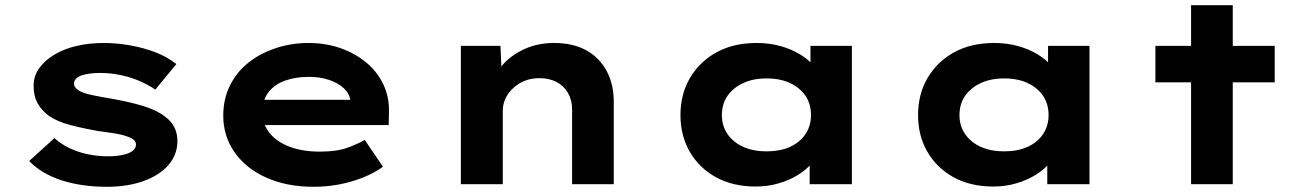

<svg xmlns="http://www.w3.org/2000/svg" viewBox="-20 -707 5025 737"><path d="M390 10Q293 10 216 -15Q139 -40 92 -89L189 -177Q225 -144 278.5 -125.5Q332 -107 397 -107Q416 -107 434.5 -109.5Q453 -112 468 -117Q483 -122 492.5 -131Q502 -140 502 -152Q502 -172 471 -182Q451 -190 420 -195Q389 -200 356 -204Q295 -215 248 -227.5Q201 -240 168 -262Q141 -282 125 -309.5Q109 -337 109 -377Q109 -416 131 -446Q153 -476 190 -498Q227 -520 275.5 -531Q324 -542 378 -542Q428 -542 479 -533Q530 -524 576 -506.5Q622 -489 657 -461L576 -363Q552 -380 518 -395Q484 -410 444.5 -418.5Q405 -427 365 -427Q346 -427 328.5 -425Q311 -423 296 -418.5Q281 -414 272.5 -405.5Q264 -397 264 -386Q264 -378 269 -371.5Q274 -365 283 -359Q300 -349 333.5 -342Q367 -335 409 -328Q482 -315 533 -299Q584 -283 614 -259Q638 -241 649.5 -218Q661 -195 661 -166Q661 -113 626.5 -73.5Q592 -34 531 -12Q470 10 390 10Z M1184 10Q1080 10 1001.5 -25.5Q923 -61 880 -123Q837 -185 837 -263Q837 -327 862.5 -378.5Q888 -430 933 -466Q978 -502 1038 -522Q1098 -542 1164 -542Q1231 -542 1287.5 -522Q1344 -502 1386.5 -466.5Q1429 -431 1452 -382Q1475 -333 1473 -274L1472 -227H948L925 -324H1342L1325 -302V-322Q1321 -349 1299 -369Q1277 -389 1242.5 -400.5Q1208 -412 1166 -412Q1116 -412 1075.5 -398Q1035 -384 1011 -353.5Q987 -323 987 -275Q987 -232 1014 -197.5Q1041 -163 1091 -144Q1141 -125 1208 -125Q1273 -125 1314 -140Q1355 -155 1380 -170L1450 -67Q1415 -42 1372 -25Q1329 -8 1281.5 1Q1234 10 1184 10Z M1749 0V-531H1901L1907 -394L1864 -384Q1880 -426 1912.5 -461.5Q1945 -497 1995 -519.5Q2045 -542 2106 -542Q2181 -542 2232 -513Q2283 -484 2309.5 -433Q2336 -382 2336 -317V0H2176V-287Q2176 -323 2160 -350.5Q2144 -378 2116 -392.5Q2088 -407 2051 -407Q2017 -407 1991 -395.5Q1965 -384 1946.5 -365.5Q1928 -347 1919 -326Q1910 -305 1910 -284V0H1830Q1793 0 1772.5 0Q1752 0 1749 0Z M2881 9Q2793 9 2728.5 -26.5Q2664 -62 2628 -124Q2592 -186 2592 -265Q2592 -346 2629 -408.5Q2666 -471 2731 -506.5Q2796 -542 2884 -542Q2934 -542 2976.5 -530Q3019 -518 3051.5 -498Q3084 -478 3104 -454.5Q3124 -431 3129 -408L3091 -405V-531H3250V0H3088V-142L3121 -133Q3118 -107 3097.5 -82Q3077 -57 3044.5 -36.5Q3012 -16 2970 -3.5Q2928 9 2881 9ZM2922 -126Q2975 -126 3013 -143.5Q3051 -161 3072 -192.5Q3093 -224 3093 -265Q3093 -308 3072 -339Q3051 -370 3013 -388Q2975 -406 2922 -406Q2871 -406 2832.5 -388Q2794 -370 2772.5 -339Q2751 -308 2751 -265Q2751 -224 2772.5 -192.5Q2794 -161 2832.5 -143.5Q2871 -126 2922 -126Z M3793 9Q3705 9 3640.5 -26.5Q3576 -62 3540 -124Q3504 -186 3504 -265Q3504 -346 3541 -408.5Q3578 -471 3643 -506.5Q3708 -542 3796 -542Q3846 -542 3888.5 -530Q3931 -518 3963.5 -498Q3996 -478 4016 -454.5Q4036 -431 4041 -408L4003 -405V-531H4162V0H4000V-142L4033 -133Q4030 -107 4009.5 -82Q3989 -57 3956.5 -36.5Q3924 -16 3882 -3.5Q3840 9 3793 9ZM3834 -126Q3887 -126 3925 -143.5Q3963 -161 3984 -192.5Q4005 -224 4005 -265Q4005 -308 3984 -339Q3963 -370 3925 -388Q3887 -406 3834 -406Q3783 -406 3744.5 -388Q3706 -370 3684.5 -339Q3663 -308 3663 -265Q3663 -224 3684.5 -192.5Q3706 -161 3744.5 -143.5Q3783 -126 3834 -126Z M4552 0V-687H4712V0ZM4415 -391V-531H4873V-391Z"/></svg>

Font: Lexend Peta
Style: Bold
Weight: 700
Designer: Bonnie Shaver-Troup, Thomas Jockin
Foundry: Lexend
Version: Version 1.007